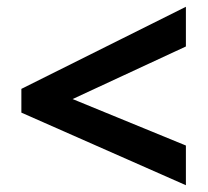

<svg xmlns="http://www.w3.org/2000/svg" viewBox="-20 -645 612 566"><path d="M528 -99 43 -313V-383L528 -625V-508L194 -353L528 -216Z"/></svg>

Font: Noto Sans Ol Chiki
Style: Bold
Weight: 700
Designer: Monotype Design Team, Lewis McGuffie
Foundry: Monotype Imaging Inc.
Version: Version 2.003; ttfautohint (v1.8.4.7-5d5b)